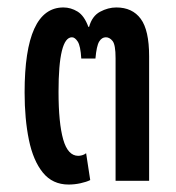

<svg xmlns="http://www.w3.org/2000/svg" viewBox="-20 -485 472 515"><path d="M198 -328Q196 -362 188.5 -373.5Q181 -385 173 -385Q137 -385 137 -239Q137 -155 149.5 -111Q162 -67 190 -67Q194 -67 200 -68.5Q206 -70 211 -74L222 -2Q212 3 196 6.5Q180 10 164 10Q121 10 95 -22Q69 -54 57.5 -110Q46 -166 46 -237Q46 -465 150 -465Q170 -465 188 -454Q206 -443 217 -413H219Q227 -442 248.5 -453.5Q270 -465 292 -465Q335 -465 357.5 -434.5Q380 -404 380 -334V0H290V-329Q290 -365 282 -375Q274 -385 264 -385Q253 -385 246 -373.5Q239 -362 236 -328Z"/></svg>

Font: Noto Sans Thai ExtCond Med
Style: Regular
Weight: 500
Width: 2
Designer: Monotype Design Team
Foundry: Monotype Imaging Inc.
Version: Version 2.002; ttfautohint (v1.8.4.7-5d5b)